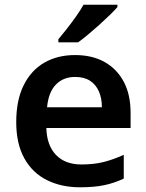

<svg xmlns="http://www.w3.org/2000/svg" viewBox="-20 -786 621 816"><path d="M299 -552Q372 -552 424.5 -522.5Q477 -493 506 -438.5Q535 -384 535 -306V-242H177Q179 -168 218 -127.5Q257 -87 326 -87Q379 -87 420.5 -97.5Q462 -108 506 -128V-27Q466 -8 423 1Q380 10 320 10Q241 10 179.5 -20.5Q118 -51 83.5 -113Q49 -175 49 -267Q49 -360 80.5 -423.5Q112 -487 168 -519.5Q224 -552 299 -552ZM299 -459Q249 -459 217.5 -426.5Q186 -394 180 -330H413Q413 -368 400.5 -397Q388 -426 363 -442.5Q338 -459 299 -459ZM479 -756Q467 -742 446.5 -722Q426 -702 401.5 -680Q377 -658 353.5 -638.5Q330 -619 312 -606H228V-619Q244 -638 264 -663.5Q284 -689 303.5 -716.5Q323 -744 335 -766H479Z"/></svg>

Font: Noto Sans Devanagari SemiBold
Style: Regular
Weight: 600
Version: Version 2.003